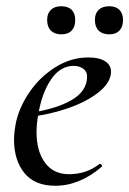

<svg xmlns="http://www.w3.org/2000/svg" viewBox="-20 -583 414 615"><path d="M25 -135Q25 -157 30 -185Q40 -237 73.5 -286.5Q107 -336 157 -367.5Q207 -399 263 -399Q301 -399 320 -384.5Q339 -370 335 -345Q330 -313 291.5 -284Q253 -255 194 -235Q135 -215 70 -208L72 -221Q158 -233 208.5 -262Q259 -291 259 -338Q259 -354 246.5 -363Q234 -372 216 -372Q173 -372 143.5 -328.5Q114 -285 103 -218Q97 -188 97 -160Q97 -99 124 -62Q151 -25 201 -25Q257 -25 299 -58H300Q303 -58 305.5 -55Q308 -52 306 -49Q235 12 157 12Q91 12 58 -29Q25 -70 25 -135ZM284 -519Q284 -540 296 -551.5Q308 -563 330 -563Q351 -563 362.5 -551.5Q374 -540 374 -519Q374 -497 362.5 -485Q351 -473 330 -473Q308 -473 296 -485Q284 -497 284 -519ZM131 -519Q131 -540 143 -551.5Q155 -563 176 -563Q198 -563 209.5 -551.5Q221 -540 221 -519Q221 -497 209.5 -485Q198 -473 176 -473Q155 -473 143 -485Q131 -497 131 -519Z"/></svg>

Font: Cormorant Garamond Medium
Style: Italic
Weight: 500
Italic angle: -10°
Designer: Christian Thalmann (Catharsis Fonts)
Foundry: Catharsis Fonts
Version: Version 4.000